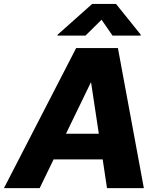

<svg xmlns="http://www.w3.org/2000/svg" viewBox="-61 -977 811 997"><path d="M145 0H-40.5L334.5 -727.5H551.3L686 0H494.6L472.2 -149.4H217.3ZM281.7 -282.7H452.1L412.1 -547.9H410.2ZM523.4 -792 466.3 -874.5 382.8 -792H237.3L238.3 -796.9L417.5 -956.5H541.5L669.9 -796.9L668.9 -792Z"/></svg>

Font: Inter Display Extra Bold
Style: Italic
Weight: 800
Italic angle: -9.39999°
Designer: Rasmus Andersson
Foundry: rsms
Version: Version 4.000;git-4fc901f